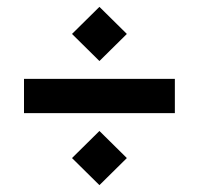

<svg xmlns="http://www.w3.org/2000/svg" viewBox="-20 -635 580 560"><path d="M50 -405V-305H490V-405ZM190 -174 270 -95 350 -174 270 -253ZM190 -536 270 -457 350 -536 270 -615Z"/></svg>

Font: KT Kiyosuna Sans Bold
Style: Regular
Weight: 700
Designer: [Zen Kaku Gothic] Yoshimichi Ohira
Version: Version 1.010;Glyphs 3.1.2 (3151)